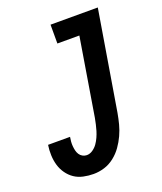

<svg xmlns="http://www.w3.org/2000/svg" viewBox="-138 -824 775 920"><g transform="rotate(-20 250.0 -363.5)"><path d="M180 8Q154 8 128.5 2.5Q103 -3 83 -16.5Q63 -30 48.5 -50.5Q34 -71 27 -95Q20 -119 19 -145.5Q18 -172 22 -198H134Q132 -187 131 -175Q130 -163 131 -151.5Q132 -140 134.5 -129Q137 -118 143 -108.5Q149 -99 159 -93.5Q169 -88 180 -88Q196 -88 210.5 -98Q225 -108 234.5 -121.5Q244 -135 251 -150.5Q258 -166 262.5 -181Q267 -196 270.5 -211.5Q274 -227 277 -243L342 -639H230V-735H471L387 -228Q382 -200 375 -173Q368 -146 356 -120Q344 -94 327 -70Q310 -46 286.5 -27.5Q263 -9 235.5 -0.5Q208 8 180 8Z"/></g></svg>

Font: Iosevka Slab Oblique
Style: Bold
Weight: 700
Italic angle: -9°
Monospace: yes
Designer: Belleve Invis
Foundry: Belleve Invis
Version: Version 11.1.1; ttfautohint (v1.8.3)